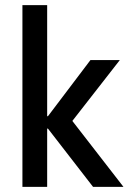

<svg xmlns="http://www.w3.org/2000/svg" viewBox="-20 -725 499 745"><path d="M67 0V-705H163V-274H166L331 -492H445L243 -233L245 -276L459 0H341L166 -226H163V0Z"/></svg>

Font: Nunito Sans 10pt Condensed SemiBold
Style: Regular
Weight: 600
Width: 3
Designer: Vernon Adams
Foundry: Vernon Adams
Version: Version 3.101;gftools[0.9.27]